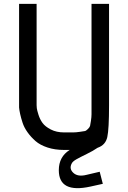

<svg xmlns="http://www.w3.org/2000/svg" viewBox="-20 -770 658 986"><path d="M450 -750H540V-230Q540 -107 531 -66Q522 -25 481 -11Q458 5 425 21Q392 37 372.5 48Q353 59 348 70Q334 97 357 118Q380 139 424 128L492 112L508 174L445 188Q282 224 282 104Q282 35 338 0H309Q262 0 224 -12.5Q186 -25 162.5 -45.5Q139 -66 121.5 -90.5Q104 -115 96 -139.5Q88 -164 83.5 -184.5Q79 -205 78 -218V-230V-750H168V-230Q168 -224 169 -214.5Q170 -205 177.5 -181Q185 -157 198.5 -138.5Q212 -120 241 -105Q270 -90 309 -90Q342 -90 356 -90Q370 -90 390 -93Q410 -96 416 -97Q422 -98 431.5 -107.5Q441 -117 442.5 -123.5Q444 -130 447 -149.5Q450 -169 450 -183.5Q450 -198 450 -230Z"/></svg>

Font: Hermit
Style: Regular
Weight: 400
Designer: Pablo Caro
Version: Version 2.000;PS 002.000;hotconv 1.0.88;makeotf.lib2.5.64775